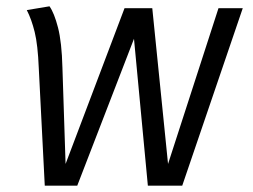

<svg xmlns="http://www.w3.org/2000/svg" viewBox="-20 -589 803 609"><path d="M750 -563 558 0H449L405 -466L225 0H122L103 -373Q100 -447 90 -487.5Q80 -528 65 -557L137 -569Q152 -548 164 -501.5Q176 -455 178 -375L188 -69L375 -563H463L513 -69L673 -563Z"/></svg>

Font: FiraGO Book
Style: Italic
Weight: 350
Italic angle: -8°
Designer: bBox Type GmbH
Foundry: bBox Type GmbH
Version: Version 1.001